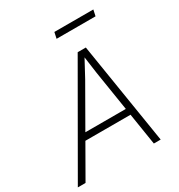

<svg xmlns="http://www.w3.org/2000/svg" viewBox="-219 -1008 1069 1144"><g transform="rotate(-30 316.0 -436.0)"><path d="M125 -218 134 -262H504L495 -218ZM384 -698H440L552 0H505L420 -536L404 -651L342 -536L35 0H-18ZM315 -830 324 -872H592L583 -830Z"/></g></svg>

Font: Azeret Mono Thin Thin
Style: Italic
Weight: 250
Italic angle: -12°
Version: Version 1.002